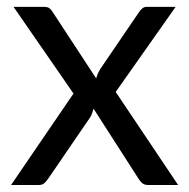

<svg xmlns="http://www.w3.org/2000/svg" viewBox="-20 -526 538 546"><path d="M486.5 0 309 -264.5 479.5 -506.5H397.5C392.5 -506.5 388.2 -505.1 384.8 -502.2C381.2 -499.4 378 -495.7 375 -491L266 -331C260.3 -322 256.2 -312.7 253.5 -303L129 -493C126.3 -497.3 123.3 -500.7 120 -503C116.7 -505.3 111.3 -506.5 104 -506.5H18.5L189 -260L11.5 0H91C97.7 0 102.9 -1.9 106.8 -5.8C110.6 -9.6 114.2 -13.8 117.5 -18.5L235.5 -191C238.2 -194.7 240.2 -198.8 241.8 -203.2C243.2 -207.8 244.7 -212.3 246 -217L373.5 -18.5C376.2 -13.8 379.6 -9.6 383.8 -5.8C387.9 -1.9 393.7 0 401 0Z"/></svg>

Font: LatoLatin
Style: Regular
Weight: 400
Designer: Lukasz Dziedzic with Adam Twardoch and Botio Nikoltchev
Foundry: tyPoland Lukasz Dziedzic
Version: Version 2.015; 2015-08-06; http://www.latofonts.com/